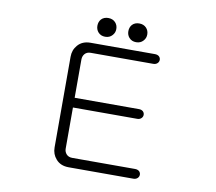

<svg xmlns="http://www.w3.org/2000/svg" viewBox="-88 -941 1176 1044"><g transform="rotate(10 500.0 -418.5)"><path d="M710.9 -687.5H355.5Q310.5 -687.5 285.2 -658.2Q261.7 -631.8 261.7 -593.8V-92.8Q261.7 -55.7 285.2 -29.3Q310.5 0 355.5 0H712.9Q727.5 0 736.3 -8.8Q744.1 -16.6 744.1 -27.3Q744.1 -38.1 736.3 -45.9Q727.5 -53.7 712.9 -53.7H366.2Q344.7 -53.7 333 -67.4Q322.3 -80.1 322.3 -96.7V-324.2H677.7Q691.4 -324.2 700.2 -333Q708 -340.8 708 -351.6Q708 -362.3 700.2 -370.1Q691.4 -377.9 677.7 -377.9H322.3V-588.9Q322.3 -607.4 333 -620.1Q344.7 -633.8 366.2 -633.8H710.9Q725.6 -633.8 734.4 -642.6Q742.2 -650.4 742.2 -661.1Q742.2 -671.9 734.4 -679.7Q725.6 -687.5 710.9 -687.5ZM427.7 -836.9Q403.3 -836.9 388.7 -821.3Q376 -806.6 376 -785.2Q376 -764.6 388.7 -750Q403.3 -733.4 427.7 -733.4Q452.1 -733.4 466.8 -750Q480.5 -764.6 480.5 -785.2Q480.5 -806.6 466.8 -821.3Q452.1 -836.9 427.7 -836.9ZM598.6 -836.9Q574.2 -836.9 559.6 -821.3Q546.9 -806.6 546.9 -785.2Q546.9 -764.6 559.6 -750Q574.2 -733.4 598.6 -733.4Q623 -733.4 637.7 -750Q651.4 -764.6 651.4 -785.2Q651.4 -806.6 637.7 -821.3Q623 -836.9 598.6 -836.9Z"/></g></svg>

Font: GulimChe
Style: Regular
Weight: 400
Monospace: yes
Version: Version 2.21